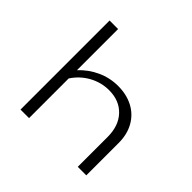

<svg xmlns="http://www.w3.org/2000/svg" viewBox="-161 -830 1003 1003"><g transform="rotate(45 340.0 -329.0)"><path d="M598 -239V0H535V-220Q535 -303 489.5 -351Q444 -399 368 -399Q310 -399 259 -371Q208 -343 175 -293V0H112V-658H175V-354Q216 -398 270.5 -423Q325 -448 386 -448Q448 -448 496 -423Q544 -398 571 -350.5Q598 -303 598 -239Z"/></g></svg>

Font: Isabella Sans
Style: Regular
Weight: 400
Designer: Original fonts by Christian Thalmann (Catharsis Fonts), Modifications by Cristiano Sobral
Version: Version 0.002;July 12, 2020;FontCreator 13.0.0.2655 64-bit; 